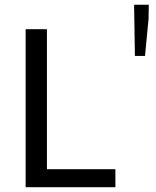

<svg xmlns="http://www.w3.org/2000/svg" viewBox="-20 -777 647 797"><path d="M86.4 0V-655.8H174.8V-74.7H459V0ZM540 -544.9 536.6 -757.3H597.7L596.7 -699.7L582 -544.9Z"/></svg>

Font: Varta Light Medium
Style: Regular
Weight: 500
Version: Version 1.004